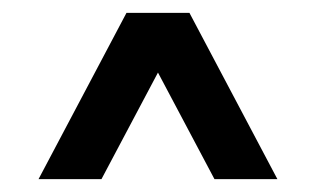

<svg xmlns="http://www.w3.org/2000/svg" viewBox="-20 -709 492 299"><path d="M40 -430 177 -689H275L412 -430H314L226 -596L138 -430Z"/></svg>

Font: Big Shoulders Stencil Text Thin Black
Style: Regular
Weight: 900
Version: Version 2.001